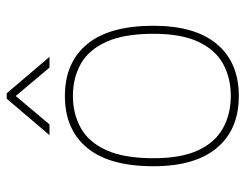

<svg xmlns="http://www.w3.org/2000/svg" viewBox="-100 -624 734 574"><g transform="rotate(-90 267.0 -337.0)"><path d="M259 -684H275L384 -556H352L267 -657L182 -556H150ZM57 -245Q57 -377 112 -443.5Q167 -510 267 -510Q367 -510 422 -443.5Q477 -377 477 -245Q477 -121 422 -55.5Q367 10 267 10Q167 10 112 -55.5Q57 -121 57 -245ZM267 -14Q321 -14 363 -37Q405 -60 429 -111Q453 -162 453 -245Q453 -333 429 -386Q405 -439 363 -462.5Q321 -486 267 -486Q214 -486 171.5 -462.5Q129 -439 105 -386Q81 -333 81 -245Q81 -162 105 -111Q129 -60 171.5 -37Q214 -14 267 -14Z"/></g></svg>

Font: Haskoy Thin
Style: Regular
Weight: 100
Designer: Ertekin Erdin
Foundry: Ertekin Erdin
Version: Version 2.000; ttfautohint (v1.8.4.7-5d5b)